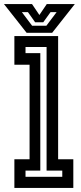

<svg xmlns="http://www.w3.org/2000/svg" viewBox="-56 -928 398 948"><path d="M15 0V-141.5H90V-608.5H15V-750H231V-141.5H306V0ZM70 -55H251.5V-85.5H174V-696H70V-665.5H143V-85.5H70ZM75.5 -766 -36.5 -908H102L138.5 -854L175 -908H313.5L201.5 -766ZM102.5 -801H173L223.5 -868H193.5L157.5 -818H117.5L82 -868H52Z"/></svg>

Font: Tourney Condensed SemiBold
Style: Regular
Weight: 600
Width: 3
Designer: Tyler Finck
Foundry: Etcetera Type Co
Version: Version 1.010; ttfautohint (v1.8.3)